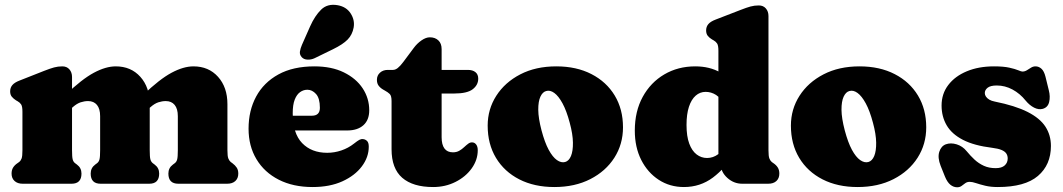

<svg xmlns="http://www.w3.org/2000/svg" viewBox="-20 -778 4500 813"><path d="M285 -452V-142Q285 -113.5 287.8 -103Q290.5 -92.5 298 -87L306 -81Q325 -67 325 -43Q325 0 283 0H76Q54.5 0 41.8 -11.5Q29 -23 29 -43Q29 -58 35.5 -68.5Q42 -79 54 -87L61 -92Q68 -97.5 71.5 -107Q75 -116.5 75 -142V-305Q75 -327.5 69.5 -335.8Q64 -344 55 -349L48 -353Q37 -360 30 -368.5Q23 -377 23 -391Q23 -407 32.5 -418Q42 -429 63 -437L167 -478Q192.5 -488 209 -492.5Q225.5 -497 244 -497Q263 -497 274 -484.2Q285 -471.5 285 -452ZM272 -310 234 -354 257 -376Q327 -443 377.5 -470Q428 -497 470 -497Q534.5 -497 574.2 -452.8Q614 -408.5 614 -337V-142Q614 -113.5 616.8 -103.2Q619.5 -93 627 -87L635 -81Q654 -67 654 -43Q654 0 612 0H406Q364 0 364 -43Q364 -67 383 -81L391 -87Q398.5 -92.5 401.2 -103Q404 -113.5 404 -142V-286Q404 -317.5 390.5 -333.8Q377 -350 353 -350Q337.5 -350 321.5 -344.8Q305.5 -339.5 289 -325ZM601 -310 563 -354 586 -376Q656 -443 706.5 -470Q757 -497 799 -497Q863.5 -497 903.2 -452.8Q943 -408.5 943 -337V-142Q943 -116.5 946.8 -107Q950.5 -97.5 957 -92L964 -87Q976 -78 982.5 -68Q989 -58 989 -43Q989 -23 976.5 -11.5Q964 0 942 0H735Q693 0 693 -43Q693 -67 712 -81L720 -87Q727.5 -92.5 730.2 -103Q733 -113.5 733 -142V-286Q733 -317.5 719.5 -333.8Q706 -350 682 -350Q666.5 -350 650.5 -344.8Q634.5 -339.5 618 -325Z M1543.5 -311Q1543.5 -270 1518.8 -247.8Q1494 -225.5 1449.5 -225.5H1168V-288H1300.5Q1334.5 -288 1334.5 -321.5Q1334.5 -362 1318.2 -380Q1302 -398 1281.5 -398Q1265 -398 1250.8 -388Q1236.5 -378 1228 -356.2Q1219.5 -334.5 1219.5 -298.5Q1219.5 -213.5 1259.2 -172.2Q1299 -131 1365.5 -131Q1396 -131 1425.5 -141Q1455 -151 1479 -170Q1493.5 -181.5 1501.5 -185.8Q1509.5 -190 1517 -189Q1526 -188.5 1533.8 -181.5Q1541.5 -174.5 1541.5 -157Q1541.5 -112.5 1512.2 -73.5Q1483 -34.5 1429.8 -10.2Q1376.5 14 1303.5 14Q1221.5 14 1160.5 -17Q1099.5 -48 1066 -103.8Q1032.5 -159.5 1032.5 -233Q1032.5 -309.5 1064.5 -369Q1096.5 -428.5 1158.8 -462.8Q1221 -497 1311.5 -497Q1384 -497 1436 -471.5Q1488 -446 1515.8 -403.8Q1543.5 -361.5 1543.5 -311ZM1293 -666Q1313 -711 1339.8 -737.2Q1366.5 -763.5 1409.5 -756Q1446.5 -749.5 1464.8 -721.2Q1483 -693 1477.5 -661.5Q1472 -631 1452 -610.5Q1432 -590 1390 -569.5L1312 -531.5Q1298 -525 1282.5 -525.5Q1267 -526 1258 -535.5Q1248 -546.5 1250 -559.8Q1252 -573 1258.5 -588Z M1610.5 -394 1603.5 -398Q1591 -405 1583.5 -414.8Q1576 -424.5 1576 -440Q1576 -458.5 1589 -470.2Q1602 -482 1622 -482H1644Q1654 -482 1664.2 -490Q1674.5 -498 1688 -516L1732 -575Q1746 -594 1764.8 -607Q1783.5 -620 1800 -620Q1822.5 -620 1836.2 -607Q1850 -594 1850 -570V-197Q1850 -165.5 1862 -149.2Q1874 -133 1898 -133Q1913 -133 1924.5 -139.5Q1936 -146 1945.2 -154.8Q1954.5 -163.5 1963 -169.8Q1971.5 -176 1980.5 -175Q1990 -174.5 1996.5 -165.8Q2003 -157 2003 -142Q2003 -101 1977.5 -65.2Q1952 -29.5 1909 -7.8Q1866 14 1814 14Q1728.5 14 1683.2 -25.2Q1638 -64.5 1638 -146V-350Q1638 -372.5 1630.2 -380Q1622.5 -387.5 1610.5 -394ZM1777 -382V-482H1961Q1981.5 -482 1993.2 -472.5Q2005 -463 2005 -445Q2005 -418 1981.5 -400Q1958 -382 1903 -382Z M2335.5 -497Q2421 -497 2484.5 -464.2Q2548 -431.5 2583 -373.5Q2618 -315.5 2618 -239Q2618 -167.5 2581.5 -110.2Q2545 -53 2479.5 -19.5Q2414 14 2327.5 14Q2242.5 14 2179 -18.5Q2115.5 -51 2080.2 -109.5Q2045 -168 2045 -246Q2045 -315.5 2081.5 -372.5Q2118 -429.5 2183.2 -463.2Q2248.5 -497 2335.5 -497ZM2373 -92Q2389 -96.5 2397.8 -117.5Q2406.5 -138.5 2406 -174.2Q2405.5 -210 2392.5 -258Q2379 -309 2362 -340.2Q2345 -371.5 2327 -384.5Q2309 -397.5 2292.5 -392.5Q2277.5 -388.5 2268.2 -368.5Q2259 -348.5 2259.2 -313Q2259.5 -277.5 2273 -226Q2286.5 -175 2303.2 -144Q2320 -113 2338.2 -100.2Q2356.5 -87.5 2373 -92Z M3032 -106 3022 -108V-563Q3022 -585.5 3016.5 -593.8Q3011 -602 3002 -607L2995 -611Q2984 -617.5 2977 -626.2Q2970 -635 2970 -649Q2970 -665 2979.5 -676Q2989 -687 3010 -695L3116 -736Q3141.5 -746 3158 -750.5Q3174.5 -755 3193 -755Q3212 -755 3223 -742.2Q3234 -729.5 3234 -710V-142Q3234 -116.5 3237.8 -107Q3241.5 -97.5 3248 -92L3255 -87Q3267 -79 3273.5 -68.5Q3280 -58 3280 -43Q3280 -23 3267.5 -11.5Q3255 0 3233 0H3123Q3087 0 3059.5 -25Q3032 -50 3032 -83ZM2668 -225Q2668 -306.5 2701.5 -367.8Q2735 -429 2793 -463Q2851 -497 2924 -497Q2985 -497 3030 -471.2Q3075 -445.5 3108 -393L3051 -327Q3032.5 -363 3012 -376Q2991.5 -389 2968 -389Q2944 -389 2925.8 -373Q2907.5 -357 2897.2 -325.8Q2887 -294.5 2887 -249Q2887 -201 2898.5 -170Q2910 -139 2929.8 -124Q2949.5 -109 2974 -109Q2999.5 -109 3021 -125Q3042.5 -141 3059 -176L3095 -136Q3052.5 -66.5 2998.8 -26.2Q2945 14 2876 14Q2816.5 14 2769.5 -16.5Q2722.5 -47 2695.2 -100.8Q2668 -154.5 2668 -225Z M3619.5 -497Q3705 -497 3768.5 -464.2Q3832 -431.5 3867 -373.5Q3902 -315.5 3902 -239Q3902 -167.5 3865.5 -110.2Q3829 -53 3763.5 -19.5Q3698 14 3611.5 14Q3526.5 14 3463 -18.5Q3399.5 -51 3364.2 -109.5Q3329 -168 3329 -246Q3329 -315.5 3365.5 -372.5Q3402 -429.5 3467.2 -463.2Q3532.5 -497 3619.5 -497ZM3657 -92Q3673 -96.5 3681.8 -117.5Q3690.5 -138.5 3690 -174.2Q3689.5 -210 3676.5 -258Q3663 -309 3646 -340.2Q3629 -371.5 3611 -384.5Q3593 -397.5 3576.5 -392.5Q3561.5 -388.5 3552.2 -368.5Q3543 -348.5 3543.2 -313Q3543.5 -277.5 3557 -226Q3570.5 -175 3587.2 -144Q3604 -113 3622.2 -100.2Q3640.5 -87.5 3657 -92Z M4201 -416Q4174 -416 4162 -406.5Q4150 -397 4150 -384Q4150 -376 4155 -368.8Q4160 -361.5 4169.2 -356Q4178.5 -350.5 4192 -348Q4279 -330.5 4331.2 -304Q4383.5 -277.5 4406.8 -241.5Q4430 -205.5 4430 -160Q4430 -80 4375 -33Q4320 14 4205 14Q4175 14 4152.2 8.5Q4129.5 3 4113.2 -2.5Q4097 -8 4086 -8Q4075 -8 4067.2 -2.2Q4059.5 3.5 4051.8 9.2Q4044 15 4033 15Q4017.5 15 4004.2 4.2Q3991 -6.5 3981 -31L3963 -76Q3949.5 -110.5 3957.2 -135Q3965 -159.5 3985 -167Q4006 -174.5 4031 -166.8Q4056 -159 4073 -138Q4089 -118.5 4106.5 -102.2Q4124 -86 4145.8 -76Q4167.5 -66 4196 -66Q4221.5 -66 4234.2 -77.5Q4247 -89 4247 -107Q4247 -119 4241 -128Q4235 -137 4220.8 -143Q4206.5 -149 4182 -152Q4104.5 -161.5 4057.2 -186Q4010 -210.5 3988.5 -247.5Q3967 -284.5 3967 -331Q3967 -381 3995.5 -418.2Q4024 -455.5 4074 -476.2Q4124 -497 4189 -497Q4229 -497 4253.8 -491.5Q4278.5 -486 4291.5 -480.5Q4304.5 -475 4309 -475Q4319.5 -475 4328.2 -480.5Q4337 -486 4345.8 -491.5Q4354.5 -497 4365 -497Q4378.5 -497 4389.8 -487Q4401 -477 4407 -453L4421 -396Q4428 -369 4422.5 -346Q4417 -323 4395 -317Q4378 -312.5 4358.8 -322.2Q4339.5 -332 4323 -352Q4299 -382 4267.2 -399Q4235.5 -416 4201 -416Z"/></svg>

Font: Fraunces SuperSoft 9pt
Style: Regular
Weight: 900
Version: Version 1.000;[b76b70a41]